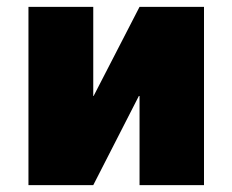

<svg xmlns="http://www.w3.org/2000/svg" viewBox="-20 -540 678 560"><path d="M253 -260 387 -520H575V0H387V-260H385L252 0H63V-520H252V-260Z"/></svg>

Font: M PLUS 1p Black
Style: Regular
Weight: 900
Version: Version 1.061